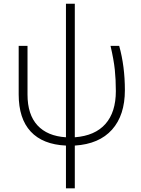

<svg xmlns="http://www.w3.org/2000/svg" viewBox="-20 -779 761 1039"><path d="M384.8 -758.8V-36.1Q494.1 -44.4 550.5 -108.2Q606.9 -171.9 606.9 -286.1Q606.9 -347.7 601.3 -401.6Q595.7 -455.6 578.1 -530.8H625Q655.8 -420.4 655.8 -291Q655.8 -155.3 586.2 -77.4Q516.6 0.5 384.8 8.8V240.2H336.9V8.8Q211.4 2.9 146.2 -67.1Q81.1 -137.2 81.1 -268.1V-530.8H128.9V-267.1Q128.9 -159.2 182.6 -100.8Q236.3 -42.5 336.9 -36.1V-758.8Z"/></svg>

Font: JBL Sans
Style: Light
Weight: 300
Version: Version 1.10